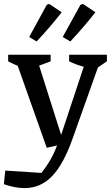

<svg xmlns="http://www.w3.org/2000/svg" viewBox="-57 -766 569 986"><path d="M183 -7 34 -428Q9 -438 -15 -451V-485H203V-451L144 -429L257 -73L373 -423Q333 -434 298 -451V-485H492V-451L446 -420L315 -52Q269 78 210 139Q151 200 69 200Q45 200 18.5 195Q-8 190 -37 180L-30 110L156 122Q184 86 202.5 53.5Q221 21 236 -19ZM93 -576 183 -741 195 -746 260 -703Q230 -665 197.5 -627Q165 -589 131 -553ZM265 -576 356 -741 369 -746 433 -703Q403 -665 370.5 -627Q338 -589 304 -553Z"/></svg>

Font: Piazzolla Medium
Style: Regular
Weight: 500
Designer: Juan Pablo del Peral
Foundry: Huerta Tipografica
Version: Version 1.330